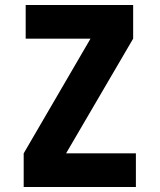

<svg xmlns="http://www.w3.org/2000/svg" viewBox="-20 -750 640 770"><path d="M75 0V-135L343 -595H83V-730H514V-595L245 -135H525V0Z"/></svg>

Font: NKDuy Mono ExtraBold
Style: Regular
Weight: 800
Monospace: yes
Designer: NKDuy
Foundry: NKDuy
Version: Version 2.251; ttfautohint (v1.8.4.7-5d5b)